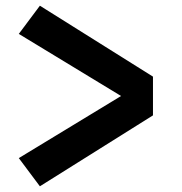

<svg xmlns="http://www.w3.org/2000/svg" viewBox="-20 -677 640 674"><path d="M120 -23 46 -122 405 -340 46 -558 120 -657 517 -408V-272Z"/></svg>

Font: Iosevka Etoile Heavy
Style: Regular
Weight: 900
Designer: Belleve Invis
Foundry: Belleve Invis
Version: Version 22.1.2; ttfautohint (v1.8.4)